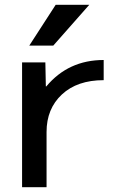

<svg xmlns="http://www.w3.org/2000/svg" viewBox="-20 -780 504 800"><path d="M212 -760H352L202 -590H102ZM412 -530V-446Q302 -446 238 -386.5Q174 -327 174 -230V0H72V-520H169L171 -420H173Q265 -530 412 -530Z"/></svg>

Font: M PLUS 1p Medium
Style: Regular
Weight: 500
Version: Version 1.062